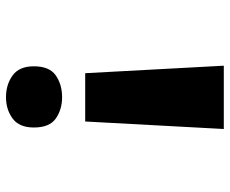

<svg xmlns="http://www.w3.org/2000/svg" viewBox="-83 -671 766 640"><g transform="rotate(90 300.0 -351.0)"><path d="M224 -252 199 -714H410L385 -252ZM304 12Q262 12 231.5 -10Q201 -32 201 -81Q201 -133 231.5 -154Q262 -175 304 -175Q345 -175 375 -154Q405 -133 405 -81Q405 -32 375 -10Q345 12 304 12Z"/></g></svg>

Font: Noto Sans Mono Black
Style: Regular
Weight: 900
Designer: Monotype Design Team
Foundry: Monotype Imaging Inc.
Version: Version 2.014